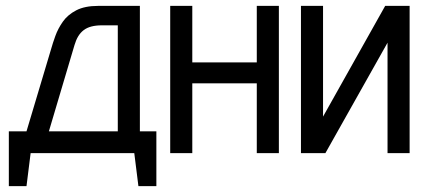

<svg xmlns="http://www.w3.org/2000/svg" viewBox="-20 -520 1448 652"><path d="M455 -74V-500H313Q268 -500 239 -485Q210 -470 193.5 -446.5Q177 -423 168 -398Q159 -373 154 -355L70 -74H10V112H70L84 0H436L450 112H511V-74ZM146 -74 233 -367Q238 -384 245.5 -396.5Q253 -409 264 -417.5Q275 -426 290.5 -430Q306 -434 326 -434H380V-74Z M852 -308H633V-500H558V0H633V-237H852V0H927V-500H852Z M1077 -500H1002V0H1085L1296 -375V0H1371V-500H1288L1077 -124Z"/></svg>

Font: Advent Pro Medium
Style: Regular
Weight: 500
Designer: VivaRado, Andreas Kalpakidis
Foundry: VivaRado, Andreas Kalpakidis
Version: Version 3.000